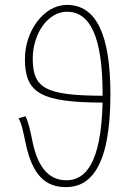

<svg xmlns="http://www.w3.org/2000/svg" viewBox="-20 -754 540 786"><path d="M114 -514C114 -616 176 -706 254 -706C347 -706 400 -608 400 -368V-362C167 -363 114 -392 114 -514ZM250 12C346 12 432 -64 432 -368C432 -614 373 -734 254 -734C160 -734 82 -628 82 -512C82 -372 149 -335 400 -334C394 -84 329 -16 252 -16C188 -16 138 -58 114 -170C102 -228 96 -256 84 -278L56 -270C70 -244 74 -218 86 -163C114 -34 168 12 250 12Z"/></svg>

Font: Source Sans Pro ExtraLight
Style: Regular
Weight: 200
Designer: Paul D. Hunt
Foundry: Adobe Systems Incorporated
Version: Version 3.006;hotconv 1.0.111;makeotfexe 2.5.65597